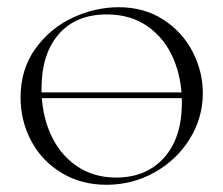

<svg xmlns="http://www.w3.org/2000/svg" viewBox="-20 -500 619 532"><path d="M67 -244H510V-228H67ZM37 -230Q37 -308 78 -365Q119 -422 181.5 -451Q244 -480 309 -480Q379 -480 432 -446Q485 -412 513.5 -357Q542 -302 542 -242Q542 -174 506 -115.5Q470 -57 408.5 -22.5Q347 12 275 12Q205 12 150.5 -21Q96 -54 66.5 -109.5Q37 -165 37 -230ZM484 -216Q484 -283 460 -338.5Q436 -394 389 -427Q342 -460 276 -460Q190 -460 142.5 -405Q95 -350 95 -254Q95 -186 119.5 -130Q144 -74 191 -41Q238 -8 302 -8Q385 -8 434.5 -63Q484 -118 484 -216Z"/></svg>

Font: Cormorant Unicase Light
Style: Regular
Weight: 300
Designer: Christian Thalmann (Catharsis Fonts)
Foundry: Catharsis Fonts
Version: Version 4.000